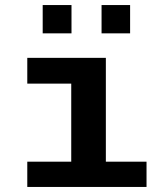

<svg xmlns="http://www.w3.org/2000/svg" viewBox="-20 -740 640 760"><path d="M262 0V-409H88V-511H399V0ZM88 0V-100H560V0ZM149 -608V-720H263V-608ZM382 -608V-720H495V-608Z"/></svg>

Font: Chivo Mono SemiBold
Style: Regular
Weight: 600
Monospace: yes
Designer: Hector Gatti
Foundry: Omnibus-Type
Version: Version 1.008